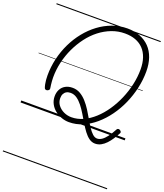

<svg xmlns="http://www.w3.org/2000/svg" viewBox="-252 -1172 1559 1829"><g transform="rotate(20 528.0 -257.5)"><path d="M800 126Q767 126 739 106Q711 86 686 52.5Q661 19 637 -21Q613 -61 589 -101Q565 -141 538.5 -174.5Q512 -208 482.5 -228.5Q453 -249 418 -249Q394 -249 377 -239.5Q360 -230 350.5 -212Q341 -194 341 -168Q341 -128 364.5 -97.5Q388 -67 424.5 -50Q461 -33 502 -33Q563 -33 621 -59.5Q679 -86 731 -133.5Q783 -181 826 -244Q869 -307 900.5 -380Q932 -453 949.5 -531Q967 -609 967 -686Q967 -752 949.5 -803Q932 -854 899 -888.5Q866 -923 819 -940.5Q772 -958 711 -958Q642 -958 578 -933.5Q514 -909 458 -865.5Q402 -822 357 -762.5Q312 -703 279 -633Q246 -563 228 -486.5Q210 -410 210 -331Q210 -313 211.5 -294.5Q213 -276 215 -258Q217 -240 220 -223Q222 -213 215.5 -206Q209 -199 200 -196Q191 -193 182.5 -196Q174 -199 171 -207Q165 -223 161 -242.5Q157 -262 155 -284.5Q153 -307 153 -331Q153 -417 172.5 -500.5Q192 -584 228.5 -660Q265 -736 316.5 -800Q368 -864 431 -911Q494 -958 566.5 -984.5Q639 -1011 718 -1011Q789 -1011 846 -988.5Q903 -966 943 -924.5Q983 -883 1004 -822.5Q1025 -762 1025 -686Q1025 -602 1006 -517Q987 -432 952 -353Q917 -274 868 -206.5Q819 -139 760 -88.5Q701 -38 634.5 -9.5Q568 19 496 19Q457 19 419.5 5.5Q382 -8 351.5 -32.5Q321 -57 303 -91.5Q285 -126 285 -167Q285 -206 301 -236.5Q317 -267 347.5 -284Q378 -301 420 -301Q462 -301 497 -281Q532 -261 562 -227.5Q592 -194 617.5 -154Q643 -114 666 -73.5Q689 -33 711 0Q733 33 755.5 53.5Q778 74 802 74Q825 74 848.5 58.5Q872 43 896.5 11Q921 -21 948 -72Q954 -81 964 -81.5Q974 -82 984 -74Q992 -67 993.5 -60Q995 -53 989 -44Q973 -14 953.5 16Q934 46 910.5 71Q887 96 859.5 111Q832 126 800 126ZM0 486H1056V496H0ZM0 -20H1056V0H0ZM0 -505H1056V-500H0ZM0 -1006H1056V-996H0Z"/></g></svg>

Font: Playwrite CA Guides
Style: Regular
Weight: 400
Designer: Veronika Burian, José Scaglione
Foundry: TypeTogether
Version: Version 1.003